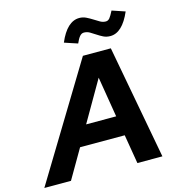

<svg xmlns="http://www.w3.org/2000/svg" viewBox="-190 -1033 1040 1142"><g transform="rotate(-15 330.5 -461.5)"><path d="M0 0ZM-59 0 366 -700H538L668 0H514L484 -179H209L105 0ZM279 -301H464L423 -550ZM358 -778Q337 -785 317 -791.5Q297 -798 277 -805Q327 -923 403 -923Q425 -923 444.5 -913.5Q464 -904 482 -892.5Q500 -881 516.5 -871.5Q533 -862 551 -862Q565 -862 575 -874Q585 -886 600 -916Q620 -909 640 -902.5Q660 -896 680 -889Q629 -771 555 -771Q531 -771 512 -780.5Q493 -790 476 -801.5Q459 -813 442.5 -822.5Q426 -832 407 -832Q392 -832 380.5 -818Q369 -804 358 -778Z"/></g></svg>

Font: Rosa Sans
Style: Bold Italic
Weight: 700
Italic angle: -12°
Designer: Pentagram / MCKL
Foundry: Pentagram / MCKL
Version: Version 1.005;September 16, 2019;FontCreator 11.5.0.2425 64-